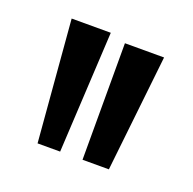

<svg xmlns="http://www.w3.org/2000/svg" viewBox="-61 -775 379 378"><g transform="rotate(20 128.0 -586.0)"><path d="M99.1 -459H51.8L30.8 -712.9H112.8ZM201.2 -459H146V-703.1H228Z"/></g></svg>

Font: Englebert
Style: Regular
Weight: 400
Designer: Astigmatic (AOETI)
Foundry: Astigmatic (AOETI)
Version: Version 1.000